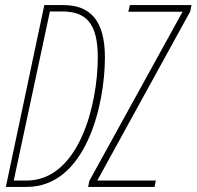

<svg xmlns="http://www.w3.org/2000/svg" viewBox="-20 -734 772 754"><path d="M3 0H85C316 0 392 -319 392 -509C392 -655 333 -714 229 -714H154ZM326 0H587L592 -25H362L727 -689L732 -714H490L484 -688H697L331 -24ZM84 -25H34L176 -689H224C316 -689 364 -645 364 -509C364 -323 290 -25 84 -25Z"/></svg>

Font: Noto Sans ExtraCondensed Thin
Style: Italic
Weight: 100
Width: 2
Italic angle: -12°
Designer: Monotype Design Team
Foundry: Monotype Imaging Inc.
Version: Version 2.013